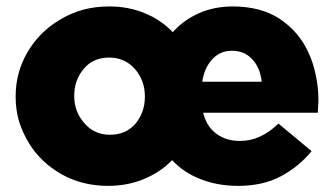

<svg xmlns="http://www.w3.org/2000/svg" viewBox="-20 -573 1053 605"><path d="M320.3 12.7Q381.8 12.7 433.6 -8.8Q485.4 -30.3 522.5 -68.4Q558.6 -29.3 611.3 -8.8Q665 12.7 730.5 12.7Q808.6 12.7 865.2 -17.6Q921.9 -47.9 961.9 -96.7Q926.8 -126 857.4 -183.6Q828.1 -155.3 798.8 -142.6Q770.5 -128.9 736.3 -128.9Q692.4 -128.9 662.1 -151.4Q630.9 -173.8 620.1 -217.8Q740.2 -217.8 981.4 -217.8Q981.4 -227.5 982.4 -238.3Q983.4 -248 983.4 -256.8Q983.4 -298.8 974.6 -337.9Q966.8 -377 950.2 -411.1Q920.9 -473.6 861.3 -513.7Q801.8 -552.7 712.9 -552.7Q655.3 -552.7 606.4 -531.2Q558.6 -509.8 524.4 -471.7Q488.3 -509.8 436.5 -531.2Q385.7 -552.7 324.2 -552.7Q280.3 -552.7 240.2 -542Q200.2 -530.3 167 -509.8Q103.5 -471.7 66.4 -408.2Q29.3 -344.7 29.3 -269.5Q29.3 -269.5 29.3 -267.6Q29.3 -227.5 40 -190.4Q51.8 -153.3 72.3 -120.1Q109.4 -60.5 174.8 -23.4Q240.2 12.7 320.3 12.7ZM617.2 -315.4Q624 -359.4 648.4 -385.7Q672.9 -413.1 710.9 -413.1Q750 -413.1 774.4 -386.7Q799.8 -360.4 804.7 -315.4Q742.2 -315.4 617.2 -315.4ZM326.2 -148.4Q277.3 -148.4 246.1 -184.6Q213.9 -220.7 213.9 -269.5Q213.9 -270.5 213.9 -272.5Q213.9 -320.3 244.1 -356.4Q273.4 -391.6 324.2 -391.6Q373 -391.6 405.3 -355.5Q436.5 -319.3 436.5 -269.5Q436.5 -269.5 436.5 -267.6Q436.5 -219.7 407.2 -183.6Q377 -148.4 326.2 -148.4Z"/></svg>

Font: Big-Shock
Style: Black
Weight: 400